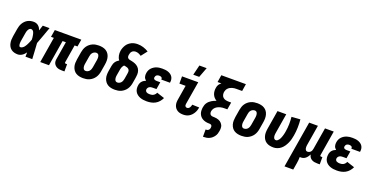

<svg xmlns="http://www.w3.org/2000/svg" viewBox="-26 -1696 5553 2848"><g transform="rotate(20 2750.0 -272.0)"><path d="M176 8Q147 8 120.5 1Q94 -6 72.5 -22Q51 -38 38 -61.5Q25 -85 19.5 -112Q14 -139 15 -167.5Q16 -196 21 -225L41 -345Q45 -368 52 -391Q59 -414 71.5 -435.5Q84 -457 102 -475.5Q120 -494 142 -506Q164 -518 188 -523Q212 -528 235 -528Q257 -528 276.5 -521.5Q296 -515 311 -502Q326 -489 336.5 -472Q347 -455 354 -436Q360 -457 367 -478Q374 -499 381 -520H488Q463 -452 439 -384Q415 -316 389 -249Q394 -187 397 -124.5Q400 -62 404 0H297Q298 -17 298 -34Q298 -51 298 -68Q287 -53 274 -39Q261 -25 245 -14.5Q229 -4 211 2Q193 8 176 8ZM176 -106Q193 -106 209 -116.5Q225 -127 236.5 -141.5Q248 -156 256.5 -172Q265 -188 272.5 -204Q280 -220 287 -236.5Q294 -253 299 -269Q299 -284 297.5 -298.5Q296 -313 293.5 -327.5Q291 -342 288 -356Q285 -370 279 -383Q273 -396 261.5 -405Q250 -414 235 -414Q221 -414 210 -403.5Q199 -393 192 -380Q185 -367 181.5 -353.5Q178 -340 176 -326L156 -206Q154 -196 153 -186.5Q152 -177 151.5 -167.5Q151 -158 151.5 -148.5Q152 -139 154 -130Q156 -121 161 -113.5Q166 -106 176 -106Z M915 8H876Q856 8 837 5.5Q818 3 801.5 -4Q785 -11 771 -23Q757 -35 748.5 -51.5Q740 -68 738.5 -87Q737 -106 741 -126L787 -406H735L668 0H530L597 -406H552L571 -520H989L970 -406H925L879 -126Q878 -122 878.5 -118Q879 -114 881.5 -111Q884 -108 887.5 -107Q891 -106 895 -106H915Z M1207 8Q1177 8 1148 2Q1119 -4 1095 -18.5Q1071 -33 1055 -56Q1039 -79 1031 -107Q1023 -135 1023.5 -164.5Q1024 -194 1029 -225L1049 -345Q1053 -369 1061.5 -394Q1070 -419 1085 -441Q1100 -463 1121 -480.5Q1142 -498 1166.5 -509Q1191 -520 1216 -524Q1241 -528 1266 -528Q1296 -528 1325 -522Q1354 -516 1378 -501.5Q1402 -487 1418.5 -464Q1435 -441 1442.5 -413Q1450 -385 1450 -355.5Q1450 -326 1445 -295L1425 -175Q1421 -151 1412 -126Q1403 -101 1388 -79Q1373 -57 1352 -39.5Q1331 -22 1307 -11Q1283 0 1257.5 4Q1232 8 1207 8ZM1207 -106Q1223 -106 1239 -113.5Q1255 -121 1265.5 -134Q1276 -147 1281.5 -162.5Q1287 -178 1290 -194L1310 -314Q1312 -325 1312.5 -336Q1313 -347 1312.5 -357.5Q1312 -368 1309.5 -378Q1307 -388 1301.5 -396.5Q1296 -405 1286.5 -409.5Q1277 -414 1266 -414Q1250 -414 1234.5 -406.5Q1219 -399 1208 -386Q1197 -373 1191.5 -357.5Q1186 -342 1184 -326L1164 -206Q1162 -195 1161 -184Q1160 -173 1161 -162.5Q1162 -152 1164.5 -142Q1167 -132 1172.5 -123.5Q1178 -115 1187 -110.5Q1196 -106 1207 -106Z M1708 8Q1677 8 1648 2Q1619 -4 1595.5 -18.5Q1572 -33 1555.5 -56Q1539 -79 1531 -106.5Q1523 -134 1523.5 -164Q1524 -194 1529 -225L1543 -308Q1546 -325 1552 -342Q1558 -359 1568.5 -374Q1579 -389 1593.5 -401.5Q1608 -414 1624 -423Q1612 -436 1604.5 -453Q1597 -470 1593.5 -488.5Q1590 -507 1589.5 -526Q1589 -545 1592 -565Q1596 -589 1605 -612.5Q1614 -636 1627.5 -657.5Q1641 -679 1661 -696Q1681 -713 1703.5 -724Q1726 -735 1750.5 -739.5Q1775 -744 1799 -744Q1847 -744 1891 -730Q1935 -716 1973 -692L1898 -596Q1879 -610 1856.5 -619.5Q1834 -629 1809 -629Q1794 -629 1778.5 -623.5Q1763 -618 1752 -606.5Q1741 -595 1735.5 -580Q1730 -565 1728 -550Q1725 -534 1728 -519Q1731 -504 1742.5 -495.5Q1754 -487 1769 -484Q1784 -481 1799 -478Q1814 -475 1828.5 -470.5Q1843 -466 1856.5 -460.5Q1870 -455 1882 -447Q1894 -439 1904.5 -429Q1915 -419 1923 -406.5Q1931 -394 1936 -380.5Q1941 -367 1943.5 -352Q1946 -337 1945.5 -321.5Q1945 -306 1943 -290.5Q1941 -275 1939 -259L1925 -175Q1921 -151 1912 -126Q1903 -101 1888 -79Q1873 -57 1852 -39.5Q1831 -22 1807.5 -11Q1784 0 1758 4Q1732 8 1708 8ZM1708 -106Q1723 -106 1739 -113.5Q1755 -121 1765.5 -134Q1776 -147 1781.5 -162.5Q1787 -178 1790 -194L1804 -278Q1806 -291 1807 -305Q1808 -319 1804 -331.5Q1800 -344 1790 -352.5Q1780 -361 1768 -365.5Q1756 -370 1743 -372.5Q1730 -375 1716 -377Q1708 -368 1701 -357.5Q1694 -347 1689.5 -335.5Q1685 -324 1682.5 -312.5Q1680 -301 1678 -289L1664 -206Q1662 -195 1661 -184Q1660 -173 1661 -162.5Q1662 -152 1664.5 -142Q1667 -132 1672.5 -123.5Q1678 -115 1687.5 -110.5Q1697 -106 1708 -106Z M2213 8Q2185 8 2158.5 4.5Q2132 1 2107.5 -8Q2083 -17 2062 -33Q2041 -49 2028 -71Q2015 -93 2011.5 -120Q2008 -147 2013 -175Q2015 -191 2022 -207.5Q2029 -224 2041 -237.5Q2053 -251 2068.5 -260.5Q2084 -270 2100 -276Q2089 -285 2080 -297Q2071 -309 2066.5 -323.5Q2062 -338 2061.5 -354Q2061 -370 2064 -386Q2067 -407 2076.5 -428.5Q2086 -450 2102 -467Q2118 -484 2138 -496.5Q2158 -509 2179.5 -516Q2201 -523 2223 -525.5Q2245 -528 2267 -528Q2290 -528 2313.5 -525.5Q2337 -523 2358.5 -515.5Q2380 -508 2398 -495.5Q2416 -483 2428 -465Q2440 -447 2444 -424Q2448 -401 2444 -377L2443 -370H2306V-372Q2308 -382 2304.5 -391Q2301 -400 2294 -405Q2287 -410 2277 -412Q2267 -414 2257 -414Q2247 -414 2237 -411.5Q2227 -409 2218.5 -402.5Q2210 -396 2205 -386.5Q2200 -377 2199 -368Q2197 -358 2200.5 -349Q2204 -340 2212 -335.5Q2220 -331 2229 -329Q2238 -327 2248 -327H2306L2287 -213H2229Q2216 -213 2203 -211Q2190 -209 2178 -202.5Q2166 -196 2158 -184.5Q2150 -173 2148 -160Q2146 -146 2152 -134Q2158 -122 2169.5 -116Q2181 -110 2194.5 -108Q2208 -106 2222 -106Q2236 -106 2250.5 -109Q2265 -112 2278 -120Q2291 -128 2301 -140Q2311 -152 2316 -166L2438 -126Q2424 -94 2400 -66.5Q2376 -39 2345 -22Q2314 -5 2280 1.5Q2246 8 2213 8Z M2788 8Q2764 8 2740.5 3.5Q2717 -1 2697 -13Q2677 -25 2663 -43Q2649 -61 2642 -83.5Q2635 -106 2635 -130.5Q2635 -155 2640 -180L2677 -406H2579V-520H2835L2775 -161Q2774 -151 2773.5 -141Q2773 -131 2777.5 -123Q2782 -115 2790 -110.5Q2798 -106 2808 -106Q2820 -106 2831 -113Q2842 -120 2848.5 -130.5Q2855 -141 2859 -152.5Q2863 -164 2865 -175V-177L2976 -173V-169Q2972 -147 2964.5 -125Q2957 -103 2944.5 -82Q2932 -61 2915 -43.5Q2898 -26 2877.5 -14Q2857 -2 2834 3Q2811 8 2788 8ZM2727 -600 2766 -759H2881L2821 -600Z M3177 215V101H3190Q3199 101 3208.5 97.5Q3218 94 3225.5 86.5Q3233 79 3236.5 69.5Q3240 60 3241 51Q3243 40 3241.5 30Q3240 20 3234.5 13Q3229 6 3219.5 3Q3210 0 3200 0H3190Q3164 0 3139 -6Q3114 -12 3093 -23.5Q3072 -35 3056 -53.5Q3040 -72 3031.5 -95Q3023 -118 3022.5 -143.5Q3022 -169 3026 -195Q3029 -214 3035.5 -232.5Q3042 -251 3053.5 -267.5Q3065 -284 3080 -297.5Q3095 -311 3112.5 -321.5Q3130 -332 3147.5 -340Q3165 -348 3184 -354Q3162 -367 3145 -385.5Q3128 -404 3118 -428Q3108 -452 3106 -479Q3104 -506 3109 -533Q3111 -546 3115 -558.5Q3119 -571 3126 -582.5Q3133 -594 3143 -603.5Q3153 -613 3164 -621H3103L3121 -735H3509L3491 -621H3403Q3387 -621 3370 -619.5Q3353 -618 3336 -613Q3319 -608 3303.5 -599.5Q3288 -591 3275 -578Q3262 -565 3254.5 -549Q3247 -533 3244 -517Q3240 -492 3246 -468.5Q3252 -445 3269 -430Q3286 -415 3309.5 -409.5Q3333 -404 3358 -404H3397L3378 -290H3339Q3321 -290 3302 -288.5Q3283 -287 3265 -282Q3247 -277 3229.5 -268Q3212 -259 3197 -246Q3182 -233 3173 -215Q3164 -197 3161 -179Q3159 -163 3163.5 -147.5Q3168 -132 3180.5 -124Q3193 -116 3209.5 -115Q3226 -114 3242 -113.5Q3258 -113 3273.5 -110Q3289 -107 3304 -101.5Q3319 -96 3331.5 -87.5Q3344 -79 3354 -67.5Q3364 -56 3371 -42.5Q3378 -29 3380.5 -13.5Q3383 2 3382.5 18Q3382 34 3379 50Q3376 72 3369 94Q3362 116 3348.5 135.5Q3335 155 3317 171Q3299 187 3277.5 197Q3256 207 3234 211Q3212 215 3190 215Z M3707 8Q3677 8 3648 2Q3619 -4 3595 -18.5Q3571 -33 3555 -56Q3539 -79 3531 -107Q3523 -135 3523.5 -164.5Q3524 -194 3529 -225L3549 -345Q3553 -369 3561.5 -394Q3570 -419 3585 -441Q3600 -463 3621 -480.5Q3642 -498 3666.5 -509Q3691 -520 3716 -524Q3741 -528 3766 -528Q3796 -528 3825 -522Q3854 -516 3878 -501.5Q3902 -487 3918.5 -464Q3935 -441 3942.5 -413Q3950 -385 3950 -355.5Q3950 -326 3945 -295L3925 -175Q3921 -151 3912 -126Q3903 -101 3888 -79Q3873 -57 3852 -39.5Q3831 -22 3807 -11Q3783 0 3757.5 4Q3732 8 3707 8ZM3707 -106Q3723 -106 3739 -113.5Q3755 -121 3765.5 -134Q3776 -147 3781.5 -162.5Q3787 -178 3790 -194L3810 -314Q3812 -325 3812.5 -336Q3813 -347 3812.5 -357.5Q3812 -368 3809.5 -378Q3807 -388 3801.5 -396.5Q3796 -405 3786.5 -409.5Q3777 -414 3766 -414Q3750 -414 3734.5 -406.5Q3719 -399 3708 -386Q3697 -373 3691.5 -357.5Q3686 -342 3684 -326L3664 -206Q3662 -195 3661 -184Q3660 -173 3661 -162.5Q3662 -152 3664.5 -142Q3667 -132 3672.5 -123.5Q3678 -115 3687 -110.5Q3696 -106 3707 -106Z M4211 8Q4181 8 4152.5 2Q4124 -4 4100.5 -19Q4077 -34 4061.5 -57Q4046 -80 4038.5 -107.5Q4031 -135 4031.5 -165Q4032 -195 4037 -225L4086 -520H4224L4172 -206Q4170 -195 4169 -184.5Q4168 -174 4168.5 -163.5Q4169 -153 4171 -143Q4173 -133 4178 -124.5Q4183 -116 4191.5 -111Q4200 -106 4211 -106Q4223 -106 4234.5 -114.5Q4246 -123 4254 -134Q4262 -145 4268 -156.5Q4274 -168 4278.5 -180.5Q4283 -193 4287 -205.5Q4291 -218 4294 -230Q4297 -242 4299.5 -254.5Q4302 -267 4304 -280Q4314 -338 4315 -396Q4316 -454 4310 -511L4447 -521Q4453 -458 4451.5 -393.5Q4450 -329 4439 -264Q4434 -234 4426 -203Q4418 -172 4405 -142.5Q4392 -113 4373.5 -85Q4355 -57 4329.5 -35.5Q4304 -14 4273 -3Q4242 8 4211 8Z M4464 215 4586 -520H4724L4672 -206Q4670 -195 4669 -185Q4668 -175 4668 -164.5Q4668 -154 4670 -144Q4672 -134 4676.5 -125.5Q4681 -117 4689 -111.5Q4697 -106 4708 -106Q4721 -106 4734.5 -111.5Q4748 -117 4757.5 -127.5Q4767 -138 4772 -151Q4777 -164 4779 -178L4836 -520H4974L4909 -126Q4908 -122 4908.5 -118Q4909 -114 4911.5 -111Q4914 -108 4917.5 -107Q4921 -106 4925 -106H4945V8H4906Q4882 8 4859 4Q4836 0 4816.5 -11.5Q4797 -23 4784.5 -42Q4772 -61 4769 -84Q4760 -66 4748 -49Q4736 -32 4720.5 -18.5Q4705 -5 4685.5 1.5Q4666 8 4647 8Q4642 8 4638 7.5Q4634 7 4629 7Q4629 32 4626.5 57Q4624 82 4620 107L4602 215Z M5213 8Q5185 8 5158.5 4.5Q5132 1 5107.5 -8Q5083 -17 5062 -33Q5041 -49 5028 -71Q5015 -93 5011.5 -120Q5008 -147 5013 -175Q5015 -191 5022 -207.5Q5029 -224 5041 -237.5Q5053 -251 5068.5 -260.5Q5084 -270 5100 -276Q5089 -285 5080 -297Q5071 -309 5066.5 -323.5Q5062 -338 5061.5 -354Q5061 -370 5064 -386Q5067 -407 5076.5 -428.5Q5086 -450 5102 -467Q5118 -484 5138 -496.5Q5158 -509 5179.5 -516Q5201 -523 5223 -525.5Q5245 -528 5267 -528Q5290 -528 5313.5 -525.5Q5337 -523 5358.5 -515.5Q5380 -508 5398 -495.5Q5416 -483 5428 -465Q5440 -447 5444 -424Q5448 -401 5444 -377L5443 -370H5306V-372Q5308 -382 5304.5 -391Q5301 -400 5294 -405Q5287 -410 5277 -412Q5267 -414 5257 -414Q5247 -414 5237 -411.5Q5227 -409 5218.5 -402.5Q5210 -396 5205 -386.5Q5200 -377 5199 -368Q5197 -358 5200.5 -349Q5204 -340 5212 -335.5Q5220 -331 5229 -329Q5238 -327 5248 -327H5306L5287 -213H5229Q5216 -213 5203 -211Q5190 -209 5178 -202.5Q5166 -196 5158 -184.5Q5150 -173 5148 -160Q5146 -146 5152 -134Q5158 -122 5169.5 -116Q5181 -110 5194.5 -108Q5208 -106 5222 -106Q5236 -106 5250.5 -109Q5265 -112 5278 -120Q5291 -128 5301 -140Q5311 -152 5316 -166L5438 -126Q5424 -94 5400 -66.5Q5376 -39 5345 -22Q5314 -5 5280 1.5Q5246 8 5213 8Z"/></g></svg>

Font: Iosevka Term Curly Heavy
Style: Italic
Weight: 900
Italic angle: -9°
Designer: Belleve Invis
Foundry: Belleve Invis
Version: Version 32.3.0